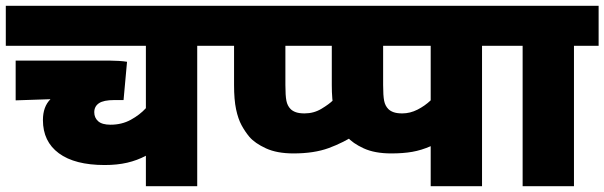

<svg xmlns="http://www.w3.org/2000/svg" viewBox="-20 -642 2084 662"><path d="M745 -484H660V0H483V-105Q453 -89 418.5 -81Q384 -73 341 -73Q238 -73 183 -113.5Q128 -154 128 -228Q128 -274 154 -300L34 -296V-433H360Q373 -433 389.5 -432Q406 -431 418 -429L406 -297H374Q337 -297 321 -286Q305 -275 305 -255Q305 -236 318.5 -224Q332 -212 361 -212Q400 -212 431 -229Q462 -246 483 -269V-484H0V-622H745Z M964 -484V-349Q964 -312 967.5 -294.5Q971 -277 982 -266Q989 -259 1000.5 -255Q1012 -251 1030 -251Q1062 -251 1088.5 -267Q1115 -283 1128 -296L1212 -181Q1164 -150 1113.5 -131.5Q1063 -113 992 -113Q935 -113 897 -130.5Q859 -148 840 -170Q825 -188 813 -210Q801 -232 794 -265Q787 -298 787 -349V-484H730V-622H1106V-484Z M1642 -484V0H1465V-138Q1433 -124 1401.5 -118.5Q1370 -113 1329 -113Q1272 -113 1234 -130.5Q1196 -148 1177 -170Q1162 -188 1150 -210Q1138 -232 1131 -265Q1124 -298 1124 -349V-484H1067V-622H1727V-484ZM1465 -484H1301V-349Q1301 -312 1304.5 -294.5Q1308 -277 1319 -266Q1326 -259 1337.5 -255Q1349 -251 1367 -251Q1394 -251 1419.5 -264Q1445 -277 1465 -296Z M1959 -484V0H1782V-484H1712V-622H2044V-484Z"/></svg>

Font: Noto Sans Black
Style: Regular
Weight: 900
Designer: Monotype Design Team
Foundry: Monotype Imaging Inc.
Version: Version 2.007